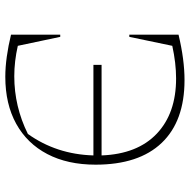

<svg xmlns="http://www.w3.org/2000/svg" viewBox="-16 -676 699 706"><g transform="rotate(90 333.0 -323.5)"><path d="M263 6Q228 6 188.5 0.5Q149 -5 108 -15V-196H116L149 -40Q206 -27 261 -27Q372 -27 473 -77Q548 -182 552 -318H219V-348H552Q547 -480 472 -551Q397 -622 269 -622Q241 -622 211 -618.5Q181 -615 149 -608L116 -450H108V-631Q200 -653 275 -653Q426 -653 506 -569Q586 -485 586 -326Q586 -223 547 -148.5Q508 -74 435.5 -34Q363 6 263 6Z"/></g></svg>

Font: Piazzolla Thin
Style: Regular
Weight: 100
Designer: Juan Pablo del Peral
Foundry: Huerta Tipografica
Version: Version 1.330